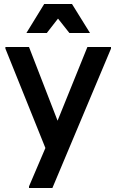

<svg xmlns="http://www.w3.org/2000/svg" viewBox="-20 -740 582 960"><path d="M125 200V192L207 0L249 -90L417 -505H535V-497L242 200ZM207 0 7 -497V-505H125L301 -51V0ZM112 -575 201 -720H340L430 -575H327L270 -647L214 -575Z"/></svg>

Font: Fustat
Style: Bold
Weight: 700
Designer: Mohamed Gaber, Khaled Hosny, Laura Garcia Mut
Foundry: Kief Type Foundry, Alif Type Foundry, Hard Type Foundry
Version: Version 1.007